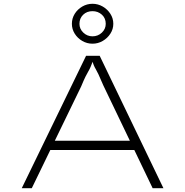

<svg xmlns="http://www.w3.org/2000/svg" viewBox="-20 -995 979 1015"><path d="M95 0 435 -700H507L844 0H787L526 -544Q509 -584 500.5 -602Q492 -620 486.5 -629Q481 -638 476 -649.5Q471 -661 462 -688H476Q465 -655 458.5 -640.5Q452 -626 446 -616Q440 -606 432 -590Q424 -574 409 -538L148 0ZM229 -202 251 -251H692L703 -202ZM469 -764Q440 -764 415 -778.5Q390 -793 375 -817Q360 -841 360 -869Q360 -898 375 -922Q390 -946 415 -960.5Q440 -975 469 -975Q498 -975 523 -960.5Q548 -946 563.5 -922Q579 -898 579 -869Q579 -841 563.5 -817Q548 -793 523 -778.5Q498 -764 469 -764ZM469 -803Q498 -803 518.5 -822.5Q539 -842 539 -869Q539 -899 518.5 -917.5Q498 -936 469 -936Q439 -936 419.5 -917Q400 -898 400 -869Q400 -842 420.5 -822.5Q441 -803 469 -803Z"/></svg>

Font: Lexend Zetta ExtraLight
Style: Regular
Weight: 250
Version: Version 1.007